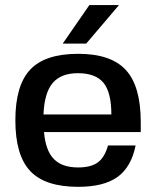

<svg xmlns="http://www.w3.org/2000/svg" viewBox="-20 -720 610 750"><path d="M529.8 -204.1H151.9Q158.2 -131.8 190.2 -98.9Q222.2 -65.9 285.2 -65.9Q335.4 -65.9 362.3 -85.7Q389.2 -105.5 401.9 -151.9H509.8Q492.7 -67.4 439.2 -28.8Q385.7 9.8 285.2 9.8Q156.2 9.8 98.1 -51.8Q40 -113.3 40 -250Q40 -386.7 98.1 -448.2Q156.2 -509.8 285.2 -509.8Q413.6 -509.8 471.7 -446.5Q529.8 -383.3 529.8 -243.2ZM284.2 -434.1Q218.3 -434.1 185.8 -395.8Q153.3 -357.4 149.9 -272.9H415Q415 -358.9 384.3 -396.5Q353.5 -434.1 284.2 -434.1ZM225.1 -549.8 329.1 -700.2H444.8L316.9 -549.8Z"/></svg>

Font: Fivo Sans Modern Med
Style: Regular
Weight: 450
Designer: Alexander Slobzheninov
Foundry: Alexander Slobzheninov
Version: 1.0